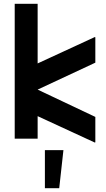

<svg xmlns="http://www.w3.org/2000/svg" viewBox="-20 -726 555 1005"><path d="M476 20 479 19V-114L177 -257L479 -398V-531L476 -532L177 -394V-706H57V0H177V-118ZM215 259H290L312 60H215Z"/></svg>

Font: Lineal
Style: Bold
Weight: 700
Designer: Created by Frank Adebiaye with contributions from Anton Moglia & Ariel Martín Pérez
Created by Frank ADEBIAYE with FontF
Foundry: Velvetyne Type Foundry
Version: Version 2.000;Glyphs 3.2 (3227)